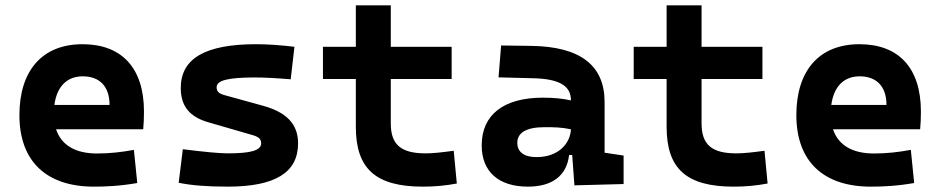

<svg xmlns="http://www.w3.org/2000/svg" viewBox="-20 -694 3556 724"><path d="M334 9.8C376 9.8 431.2 7.8 497.6 -3.9L484.9 -128.9C437.5 -120.1 392.6 -115.2 345.7 -115.2C264.6 -115.2 211.4 -146.5 191.4 -206.5H520C522 -227.5 522.9 -249 522.9 -273.4C522.9 -438.5 438.5 -527.3 291 -527.3C140.1 -527.3 53.2 -428.7 53.2 -259.8C53.2 -85.9 154.8 9.8 334 9.8ZM185.1 -298.3C194.3 -367.7 232.4 -406.2 292 -406.2C355.5 -406.2 393.1 -368.2 393.1 -298.3Z M838.9 9.8C1017.6 9.8 1104 -43.5 1104 -153.3C1104 -226.6 1060.1 -271 971.2 -295.4L826.2 -335.4C805.7 -341.3 796.9 -348.6 796.9 -365.2C796.9 -391.1 840.3 -401.9 942.4 -401.9C973.1 -401.9 1016.6 -399.9 1076.2 -395L1090.3 -517.6C1037.1 -523.9 989.3 -527.3 945.3 -527.3C754.4 -527.3 661.6 -473.6 661.6 -362.3C661.6 -292.5 696.3 -252.9 765.6 -232.9L934.1 -184.1C955.6 -177.7 964.8 -169.4 964.8 -153.8C964.8 -127 927.2 -115.7 838.9 -115.7C807.1 -115.7 751.5 -121.1 669.4 -131.3L653.8 -4.9C699.7 4.9 759.8 9.8 838.9 9.8Z M1574.7 9.8C1621.1 9.8 1659.7 5.9 1702.6 -2L1690.9 -125.5C1647 -119.6 1614.3 -115.7 1584.5 -115.7C1491.2 -115.7 1453.6 -149.4 1453.6 -228.5V-396H1683.1V-517.6H1453.6V-673.8H1321.8V-517.6H1197.8V-396H1321.8V-215.8C1321.8 -58.1 1396 9.8 1574.7 9.8Z M2146 4.9 2331.5 0V-107.4L2259.8 -118.2V-309.6C2259.8 -446.3 2169.9 -518.6 1982.4 -521L1869.6 -522.5L1859.9 -402.3L1992.2 -398.9C2085.4 -396.5 2132.8 -372.1 2132.8 -316.9V-315.4C2101.6 -322.3 2069.8 -325.7 2026.9 -325.7C1879.9 -325.7 1796.4 -261.7 1796.4 -146C1796.4 -46.4 1860.4 9.8 1970.7 9.8C2060.5 9.8 2116.7 -29.8 2126 -109.4H2137.7ZM2132.8 -206.5C2130.9 -154.8 2087.4 -101.6 2003.4 -101.6C1956.1 -101.6 1930.7 -120.6 1930.7 -155.8C1930.7 -194.3 1966.3 -214.4 2033.2 -214.4C2067.4 -214.4 2095.2 -214.4 2132.8 -206.5Z M2746.6 9.8C2793 9.8 2831.5 5.9 2874.5 -2L2862.8 -125.5C2818.8 -119.6 2786.1 -115.7 2756.3 -115.7C2663.1 -115.7 2625.5 -149.4 2625.5 -228.5V-396H2855V-517.6H2625.5V-673.8H2493.7V-517.6H2369.6V-396H2493.7V-215.8C2493.7 -58.1 2567.9 9.8 2746.6 9.8Z M3263.7 9.8C3305.7 9.8 3360.8 7.8 3427.2 -3.9L3414.6 -128.9C3367.2 -120.1 3322.3 -115.2 3275.4 -115.2C3194.3 -115.2 3141.1 -146.5 3121.1 -206.5H3449.7C3451.7 -227.5 3452.6 -249 3452.6 -273.4C3452.6 -438.5 3368.2 -527.3 3220.7 -527.3C3069.8 -527.3 2982.9 -428.7 2982.9 -259.8C2982.9 -85.9 3084.5 9.8 3263.7 9.8ZM3114.7 -298.3C3124 -367.7 3162.1 -406.2 3221.7 -406.2C3285.2 -406.2 3322.8 -368.2 3322.8 -298.3Z"/></svg>

Font: Cascadia Code
Style: Bold
Weight: 700
Monospace: yes
Designer: Aaron Bell
Foundry: Saja Typeworks
Version: Version 2404.023